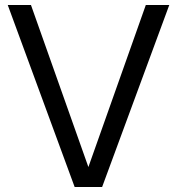

<svg xmlns="http://www.w3.org/2000/svg" viewBox="-20 -759 709 769"><path d="M658 -739 389 -10H279L11 -739H104L334 -90L564 -739Z"/></svg>

Font: Kakao Big Sans
Style: Regular
Weight: 400
Designer: Park Young-rak; Lee Sang-min; Kim Jung-jin; Min Bon; Park Min-gyu;
Foundry: Kakao Corporation
Version: Version 2.003